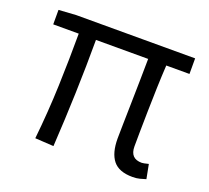

<svg xmlns="http://www.w3.org/2000/svg" viewBox="-100 -662 867 798"><g transform="rotate(20 333.5 -263.0)"><path d="M558.1 13.2Q498 13.2 471.9 -19.5Q445.8 -52.2 445.8 -116.2Q445.8 -137.7 446.8 -178.2Q447.8 -218.8 448.7 -269.3Q449.7 -319.8 450.7 -372.3Q451.7 -424.8 452.1 -470.2H221.2Q221.2 -354.5 217.3 -234.9Q213.4 -115.2 206.1 4.9L124 0Q136.7 -120.6 140.9 -239.7Q145 -358.9 145 -470.2H32.2V-534.2L108.9 -539.1H634.8V-470.2H532.2Q529.3 -422.9 527.6 -368.9Q525.9 -314.9 524.9 -263.4Q523.9 -211.9 523.4 -170.9Q522.9 -129.9 522.9 -108.9Q522.9 -55.2 574.2 -55.2Q581.5 -55.2 604 -61L616.2 2Q604 5.9 590.3 9.5Q576.7 13.2 558.1 13.2Z"/></g></svg>

Font: Shanggu Mono N
Style: Regular
Weight: 350
Designer: GuiWonder
Version: Version 1.021